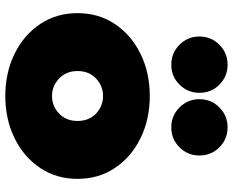

<svg xmlns="http://www.w3.org/2000/svg" viewBox="-97 -764 877 723"><g transform="rotate(90 341.5 -402.5)"><path d="M341.5 16Q429.5 16 500.2 -18.8Q571 -53.5 612.2 -114.8Q653.5 -176 653.5 -256Q653.5 -336 612.2 -397.2Q571 -458.5 500.2 -493.2Q429.5 -528 341.5 -528Q253.5 -528 182.8 -493.2Q112 -458.5 70.8 -397.2Q29.5 -336 29.5 -256Q29.5 -176 70.8 -114.8Q112 -53.5 182.8 -18.8Q253.5 16 341.5 16ZM341.5 -160Q303.5 -160 275.5 -186.8Q247.5 -213.5 247.5 -256Q247.5 -299 275.5 -325.5Q303.5 -352 341.5 -352Q380 -352 407.8 -325.5Q435.5 -299 435.5 -256Q435.5 -213.5 407.8 -186.8Q380 -160 341.5 -160ZM459.5 -609Q504 -609 534.8 -640Q565.5 -671 565.5 -715Q565.5 -759.5 534.8 -790.2Q504 -821 459.5 -821Q415.5 -821 384.5 -790.2Q353.5 -759.5 353.5 -715Q353.5 -671 384.5 -640Q415.5 -609 459.5 -609ZM223.5 -609Q268 -609 298.8 -640Q329.5 -671 329.5 -715Q329.5 -759.5 298.8 -790.2Q268 -821 223.5 -821Q179.5 -821 148.5 -790.2Q117.5 -759.5 117.5 -715Q117.5 -671 148.5 -640Q179.5 -609 223.5 -609Z"/></g></svg>

Font: Spartan Black
Style: Regular
Weight: 900
Designer: Matt Bailey, Mirko Velimirovic
Foundry: Matt Bailey
Version: Version 1.003; ttfautohint (v1.8.3)